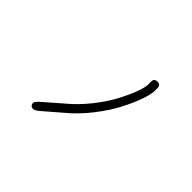

<svg xmlns="http://www.w3.org/2000/svg" viewBox="-131 -836 1263 1263"><g transform="rotate(45 500.0 -205.0)"><path d="M690 -528Q690 -558 720 -558Q750 -558 750 -528V-502Q750 -470 729 -410Q708 -350 670 -276.5Q632 -203 568.5 -121.5Q505 -40 431 21L315 121Q284 148 270 148Q240 148 240 118Q240 106 275 76L391 -25Q459 -81 518.5 -155.5Q578 -230 613.5 -297Q649 -364 669.5 -418.5Q690 -473 690 -502Z"/></g></svg>

Font: Pecita
Style: Book
Weight: 400
Width: 7
Version: Version 4.3